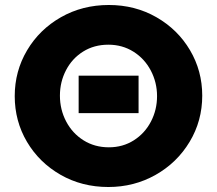

<svg xmlns="http://www.w3.org/2000/svg" viewBox="-20 -735 869 769"><path d="M790 -352Q790 -451 741 -534Q692 -617 606.5 -666Q521 -715 416 -715Q310 -715 224 -666Q138 -617 88.5 -533.5Q39 -450 39 -350Q39 -250 88 -167Q137 -84 222.5 -35Q308 14 414 14Q517 14 603 -34.5Q689 -83 739.5 -167Q790 -251 790 -352ZM609 -350Q609 -295 584.5 -248Q560 -201 516 -173Q472 -145 416 -145Q359 -145 314.5 -173Q270 -201 245 -248.5Q220 -296 220 -352Q220 -407 244.5 -454Q269 -501 313 -528.5Q357 -556 414 -556Q470 -556 514.5 -528Q559 -500 584 -452.5Q609 -405 609 -350ZM535 -282V-432H295V-282Z"/></svg>

Font: Geom ExtraBold
Style: Bold
Weight: 800
Version: Version 1.102